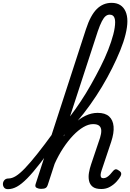

<svg xmlns="http://www.w3.org/2000/svg" viewBox="-204 -1312 915 1349"><path d="M-148 17Q-167 17 -175.5 5.5Q-184 -6 -183.5 -20.5Q-183 -35 -173 -46.5Q-163 -58 -144 -58Q-120 -58 -92.5 -75Q-65 -92 -29 -129.5Q7 -167 56.5 -229Q106 -291 172 -382Q184 -397 196.5 -393Q209 -389 214 -374Q219 -359 206 -341Q134 -237 80.5 -168Q27 -99 -13 -58.5Q-53 -18 -85 -0.5Q-117 17 -148 17ZM508 16Q467 16 447 0Q427 -16 421.5 -42Q416 -68 421 -98Q426 -128 436 -157L499 -344Q508 -373 507.5 -394.5Q507 -416 493.5 -428Q480 -440 450 -440Q418 -440 382 -419Q346 -398 310 -360.5Q274 -323 240 -271.5Q206 -220 178 -157L170 -221Q201 -291 237.5 -346.5Q274 -402 314.5 -440.5Q355 -479 397 -499Q439 -519 482 -519Q535 -519 562.5 -494Q590 -469 594 -423.5Q598 -378 577 -315L509 -112Q504 -97 503 -85Q502 -73 506.5 -66.5Q511 -60 522 -60Q535 -60 546.5 -67Q558 -74 569 -85.5Q580 -97 590 -110Q597 -119 606 -122Q615 -125 629 -115Q646 -105 647.5 -94.5Q649 -84 643 -74Q634 -57 615 -36Q596 -15 569 0.5Q542 16 508 16ZM84 15Q68 15 54 8Q40 1 46 -18L400 -1107Q432 -1205 476 -1248.5Q520 -1292 580 -1292Q616 -1292 640.5 -1276.5Q665 -1261 678 -1232Q691 -1203 691 -1163Q691 -1123 678 -1070Q665 -1017 640.5 -957Q616 -897 583.5 -832Q551 -767 512 -702Q473 -637 429 -575.5Q385 -514 338.5 -459.5Q292 -405 245 -361L131 -11Q127 2 117 8.5Q107 15 84 15ZM288 -494Q325 -542 362.5 -598.5Q400 -655 435 -717Q470 -779 501.5 -841Q533 -903 556 -961.5Q579 -1020 592 -1070Q605 -1120 605 -1157Q605 -1174 600.5 -1186Q596 -1198 587.5 -1203.5Q579 -1209 566 -1209Q551 -1209 538 -1198.5Q525 -1188 511.5 -1162Q498 -1136 483 -1092Z"/></svg>

Font: Playwrite NL
Style: Regular
Weight: 400
Designer: Veronika Burian, José Scaglione
Foundry: TypeTogether
Version: Version 1.002